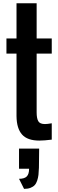

<svg xmlns="http://www.w3.org/2000/svg" viewBox="-20 -864 361 1192"><path d="M98.1 58.6H223.1Q223.1 128.9 221.7 176.8Q220.7 203.1 218.8 221.2Q216.8 239.3 210.9 257.1Q205.1 274.9 195.3 285.4Q185.5 295.9 169.2 302.2Q152.8 308.6 129.4 308.6L98.1 246.1Q131.8 246.1 146.2 231.4Q160.6 216.8 160.6 183.6H98.1ZM301.3 2.9Q254.4 8.8 224.1 8.8Q150.4 8.8 116.9 -28.8Q83.5 -66.4 82.5 -142.6V-531.2H20V-625H82.5V-843.8H207.5V-625H301.3V-531.2H207.5V-166.5Q207.5 -128.9 217.8 -111.3Q228 -93.8 259.3 -93.8Q273.4 -93.8 301.3 -98.6Z"/></svg>

Font: OswaldRegular
Style: Regular
Weight: 400
Designer: vernon adams
Foundry: vernon adams
Version: Version 1.000